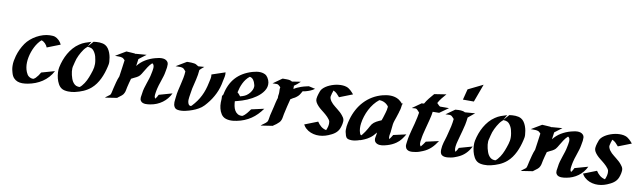

<svg xmlns="http://www.w3.org/2000/svg" viewBox="-44 -1364 6521 1957"><g transform="rotate(10 3216.0 -386.0)"><path d="M513.7 -166.5Q494.6 -129.9 468 -100.6Q441.4 -71.3 409.2 -49.8Q377 -28.3 339.8 -13.9Q302.7 0.5 262.2 7.8Q232.9 13.2 205.8 13.2Q178.7 13.2 156 4.6Q133.3 -3.9 116 -22.9Q98.6 -42 89.8 -75.2Q86.9 -85.4 85 -93.5Q83 -101.6 81.5 -108.9Q80.1 -116.2 79.3 -124.3Q78.6 -132.3 78.1 -143.1Q77.1 -170.4 81.8 -197Q86.4 -223.6 93.8 -249.5Q114.7 -322.3 157.7 -384.8Q176.3 -411.6 203.9 -435.5Q231.4 -459.5 263.7 -477.3Q295.9 -495.1 330.3 -505.6Q364.7 -516.1 397.5 -517.1Q409.7 -517.6 425 -516.8Q440.4 -516.1 452.1 -512.2Q462.9 -508.3 473.9 -501.2Q484.9 -494.1 494.6 -484.6Q504.4 -475.1 512 -464.1Q519.5 -453.1 523.9 -442.4L388.2 -389.2Q384.3 -399.4 377.7 -409.7Q371.1 -419.9 362.5 -428.5Q354 -437 344 -443.4Q334 -449.7 323.7 -451.7Q305.7 -436 289.8 -414.6Q273.9 -393.1 261 -367.9Q248 -342.8 238.5 -315.2Q229 -287.6 223.4 -259.8Q217.8 -231.9 216.8 -205.1Q215.8 -178.2 219.7 -154.8Q221.2 -144.5 224.6 -131.8Q228 -119.1 233.2 -106.7Q238.3 -94.2 245.4 -83Q252.4 -71.8 261.7 -65.4Q272.9 -57.1 285.6 -53.2Q298.3 -49.3 312 -51.3Q313.5 -52.2 316.4 -54.2Q319.3 -56.2 322.3 -58.3Q325.2 -60.5 327.9 -62.5Q330.6 -64.5 332 -65.9Q359.9 -94.7 377 -127.9Z M797.9 -472.7Q798.3 -473.1 798.6 -472.9Q798.8 -472.7 799.3 -473.1L848.6 -529.3Q862.3 -531.2 878.7 -532.5Q895 -533.7 911.4 -533Q927.7 -532.2 943.4 -528.6Q959 -524.9 971.7 -517.6Q990.2 -506.8 1003.2 -488Q1016.1 -469.2 1024.4 -446.8Q1032.7 -424.3 1036.9 -400.9Q1041 -377.4 1042 -357.9Q1043 -344.2 1040.8 -330.3Q1038.6 -316.4 1035.2 -303.2Q1027.8 -271 1017.1 -238.5Q1006.3 -206.1 991.5 -175.3Q976.6 -144.5 956.8 -116.9Q937 -89.4 911.6 -67.4Q877.4 -38.1 835.7 -20Q793.9 -2 750 7.8Q735.4 11.2 716.8 13.2Q698.2 15.1 679.4 14.4Q660.6 13.7 642.8 9.8Q625 5.9 611.8 -2.9Q590.8 -16.6 576.7 -42.5Q562.5 -68.4 554.9 -98.4Q547.4 -128.4 545.9 -158.9Q544.4 -189.5 549.3 -212.4Q557.1 -250.5 570.8 -288.1Q584.5 -325.7 604 -359.9Q623.5 -394 649.4 -423.6Q675.3 -453.1 708.5 -475.1Q735.4 -493.7 765.9 -504.9Q796.4 -516.1 827.1 -524.9ZM822.8 -465.8Q811 -467.8 798.3 -468.8L794.9 -465.8Q789.6 -460.9 785.2 -457Q780.8 -453.1 777.1 -449.2Q773.4 -445.3 769.8 -440.9Q766.1 -436.5 761.7 -430.7Q739.7 -399.9 722.2 -363.5Q704.6 -327.1 696.3 -289.6Q693.8 -273.9 688.7 -258.3Q683.6 -242.7 682.6 -226.1Q681.6 -211.9 683.6 -193.8Q685.5 -175.8 689.9 -157.2Q694.3 -138.7 700.4 -121.6Q706.5 -104.5 713.9 -92.3Q723.6 -76.7 737.1 -65.4Q750.5 -54.2 769 -51.8Q774.4 -50.8 779.3 -50.8Q784.2 -50.8 789.6 -50.8Q795.4 -55.2 801 -60.5Q806.6 -65.9 810.5 -70.3Q835 -98.6 851.3 -131.8Q867.7 -165 879.4 -200.2Q886.7 -221.2 892.1 -239Q897.5 -256.8 900.1 -273.9Q902.8 -291 902.6 -309.3Q902.3 -327.6 898.4 -349.6Q895.5 -367.7 890.9 -385Q886.2 -402.3 877.4 -418.5Q868.2 -436 855.5 -449Q842.8 -461.9 822.8 -465.8ZM807.6 -471.2Q806.2 -471.2 804.7 -470.7Q805.7 -470.7 806.2 -470.9Q806.6 -471.2 807.6 -471.2Z M1182.1 -7.3 1184.6 -8.8 1181.6 -7.3 1062 11.2Q1071.8 1 1083.3 -6.6Q1094.7 -14.2 1106 -23.4Q1109.4 -26.9 1110.4 -27.6Q1111.3 -28.3 1113.8 -32.2L1115.7 -37.1Q1116.7 -39.1 1118.2 -43.7Q1119.6 -48.3 1120.1 -50.8Q1123 -62 1125.2 -73Q1127.4 -84 1129.9 -94.7Q1138.2 -128.4 1146.7 -161.9Q1155.3 -195.3 1168.9 -227.5Q1175.3 -271 1181.2 -313.5Q1187 -356 1192.9 -398.9Q1185.5 -405.8 1178.7 -412.4Q1171.9 -418.9 1163.1 -421.4Q1145 -426.8 1126.2 -426Q1107.4 -425.3 1088.9 -426.3Q1115.7 -442.4 1142.3 -458.5Q1168.9 -474.6 1195.8 -490.2Q1215.8 -489.3 1235.4 -488Q1254.9 -486.8 1274.9 -485.4Q1278.8 -485.4 1283 -484.6Q1287.1 -483.9 1290.5 -481.4L1293.5 -483.4L1404.8 -492.2Q1385.7 -478 1366.9 -463.6Q1348.1 -449.2 1329.6 -435.1L1319.3 -361.8Q1352.5 -404.8 1397.9 -432.1Q1443.4 -459.5 1496.1 -473.6Q1510.3 -477.1 1527.1 -480.7Q1543.9 -484.4 1561 -484.9Q1578.1 -485.4 1593.8 -480.7Q1609.4 -476.1 1621.1 -463.4Q1631.8 -451.7 1632.8 -435.8Q1633.8 -419.9 1631.8 -404.8Q1631.8 -403.8 1631.3 -401.4Q1630.9 -398.9 1630.6 -396Q1630.4 -393.1 1629.9 -390.6Q1629.4 -388.2 1628.9 -386.7L1627.9 -379.9Q1627.4 -377.4 1627 -375Q1626.5 -372.6 1626.5 -371.6L1623 -352.5Q1621.1 -341.3 1618.7 -330.6Q1616.2 -319.8 1612.8 -308.6Q1603 -274.4 1591.1 -241.2Q1579.1 -208 1570.8 -173.3Q1569.3 -167.5 1566.9 -155.3Q1564.5 -143.1 1562.3 -129.6Q1560.1 -116.2 1559.1 -104.2Q1558.1 -92.3 1559.6 -86.9Q1560.5 -82.5 1563 -76.9Q1565.4 -71.3 1569.3 -67.4Q1577.6 -77.6 1584.2 -89.1Q1590.8 -100.6 1596.2 -112.3L1732.9 -150.9Q1718.8 -120.6 1698 -95.5Q1677.2 -70.3 1651.1 -51.3Q1625 -32.2 1594.5 -19.5Q1564 -6.8 1531.2 -1.5Q1520 0.5 1506.1 2.2Q1492.2 3.9 1478.3 3.2Q1464.4 2.4 1451.9 -2Q1439.5 -6.3 1431.2 -17.1Q1423.8 -26.4 1422.1 -36.4Q1420.4 -46.4 1421.4 -56.6Q1422.4 -66.9 1424.6 -77.1Q1426.8 -87.4 1427.7 -97.7Q1430.7 -126 1438.5 -152.8Q1446.3 -179.7 1455.3 -206.3Q1464.4 -232.9 1472.9 -259.5Q1481.4 -286.1 1486.3 -314Q1488.3 -324.7 1491.7 -340.3Q1495.1 -356 1495.8 -371.3Q1496.6 -386.7 1492.4 -399.4Q1488.3 -412.1 1476.1 -417.5Q1452.1 -395.5 1435.3 -369.1Q1418.5 -342.8 1401.9 -314.9Q1395.5 -304.2 1389.6 -294.4Q1383.8 -284.7 1375.5 -274.9Q1362.8 -261.2 1344.5 -251.5Q1326.2 -241.7 1309.6 -234.4Q1305.7 -231.9 1300.8 -229.5Q1295.9 -227.1 1290.5 -224.6Q1283.7 -201.7 1277.8 -179Q1272 -156.2 1266.6 -133.3Q1262.7 -117.7 1260.3 -101.8Q1257.8 -85.9 1251 -71.8Q1243.7 -54.7 1229.2 -42.5Q1214.8 -30.3 1200.7 -20.5L1192.4 -14.6Q1192.4 -14.2 1191.9 -14.2L1189 -12.2Q1190.9 -13.7 1192.4 -14.4Q1193.8 -15.1 1194.8 -16.1L1192.4 -14.6Q1192.4 -14.2 1191.9 -14.2L1185.1 -7.8ZM1194.8 -16.1Q1199.7 -20 1199.7 -20.5ZM1181.6 -7.3H1182.1Q1181.6 -6.8 1181.6 -6.8Q1180.7 -6.3 1181.6 -7.3ZM1116.7 -37.1Q1116.7 -37.6 1116.9 -37.8Q1117.2 -38.1 1117.2 -38.6Q1117.2 -38.1 1116.9 -37.8Q1116.7 -37.6 1116.7 -37.1Z M2228 -456.1Q2231.4 -432.1 2226.8 -409.2Q2222.2 -386.2 2216.8 -362.8Q2205.6 -293 2175.3 -230Q2145 -167 2099.1 -113.3Q2088.4 -100.6 2076.9 -88.1Q2065.4 -75.7 2051.8 -65.4Q2023.9 -44.9 1993.9 -31.5Q1963.9 -18.1 1931.2 -8.3Q1918 -4.4 1896.5 0.7Q1875 5.9 1852.5 7.3Q1830.1 8.8 1810.3 4.6Q1790.5 0.5 1780.3 -14.6Q1772 -26.9 1769.5 -40Q1767.1 -53.2 1767.3 -66.9Q1767.6 -80.6 1769.8 -94.2Q1772 -107.9 1772.9 -121.1Q1775.9 -155.8 1783.7 -189.7Q1791.5 -223.6 1799.6 -257.6Q1807.6 -291.5 1814.5 -325.4Q1821.3 -359.4 1822.8 -394.5Q1814.5 -402.8 1807.1 -412.1Q1799.8 -421.4 1789.1 -425.3Q1772 -431.2 1752.9 -429.7Q1733.9 -428.2 1715.3 -429.2Q1742.2 -445.3 1768.8 -461.4Q1795.4 -477.5 1822.3 -493.2Q1824.2 -493.2 1837.2 -493.7Q1850.1 -494.1 1866.2 -493.4Q1882.3 -492.7 1897.7 -490.2Q1913.1 -487.8 1920.9 -481.9Q1924.8 -478.5 1931.2 -475.3Q1937.5 -472.2 1944.3 -468.3L2004.9 -473.1L1971.7 -444.8Q1970.7 -441.4 1968.3 -439.5L1960.9 -433.6Q1959.5 -408.2 1955.1 -383.3Q1950.7 -358.4 1945.3 -333.5Q1939.9 -308.6 1933.6 -284.2Q1927.2 -259.8 1921.9 -234.9Q1916.5 -211.4 1914.3 -188.7Q1912.1 -166 1907.2 -143.1Q1904.8 -129.9 1904.5 -114Q1904.3 -98.1 1908.2 -85Q1909.2 -81.1 1911.4 -76.2Q1913.6 -71.3 1916 -67.9L1919.4 -63Q1920.4 -62.5 1921.9 -61.5Q1923.3 -60.5 1924.3 -60.1L1938.5 -56.2L1947.3 -62Q1975.6 -92.3 1996.6 -121.8Q2017.6 -151.4 2033.2 -182.9Q2048.8 -214.4 2060.1 -248.8Q2071.3 -283.2 2079.6 -323.7Q2084.5 -345.7 2088.9 -366.7Q2093.3 -387.7 2089.8 -409.7Z M2233.9 -206.1Q2233.9 -211.9 2237.1 -218Q2240.2 -224.1 2245.1 -229.5Q2266.1 -338.4 2328.1 -407.2Q2390.1 -476.1 2496.6 -507.8Q2516.1 -513.7 2538.8 -517.3Q2561.5 -521 2583.5 -519Q2605.5 -517.1 2624.5 -508.1Q2643.6 -499 2656.2 -479Q2672.4 -453.6 2676 -429.7Q2679.7 -405.8 2674.1 -383.5Q2668.5 -361.3 2655 -341.1Q2641.6 -320.8 2623.5 -303.2Q2605.5 -285.6 2584.2 -270.8Q2563 -255.9 2542 -244.6Q2495.1 -218.8 2443.8 -202.6L2408.7 -192.4Q2403.3 -190.9 2398.7 -189.5Q2394 -188 2388.7 -187L2372.1 -182.6Q2373 -158.2 2377.9 -133.3Q2382.8 -108.4 2394.3 -88.6Q2405.8 -68.8 2424.8 -57.4Q2443.8 -45.9 2472.7 -48.3Q2484.9 -54.7 2495.6 -64.2Q2506.3 -73.7 2515.6 -84.7Q2524.9 -95.7 2533.4 -107.2Q2542 -118.7 2549.8 -129.9L2681.2 -159.2Q2656.7 -125 2629.4 -97.2Q2602.1 -69.3 2570.6 -48.1Q2539.1 -26.9 2502.9 -12Q2466.8 2.9 2424.8 11.2Q2408.2 14.6 2389.4 16.6Q2370.6 18.6 2351.8 17.3Q2333 16.1 2315.2 10.7Q2297.4 5.4 2283.2 -6.3Q2272 -15.6 2263.7 -28.6Q2255.4 -41.5 2249.5 -55.7Q2243.7 -69.8 2240.2 -84.7Q2236.8 -99.6 2234.9 -113.8Q2232.9 -130.9 2233.4 -146.2Q2233.9 -161.6 2234.9 -178.2Q2235.8 -185.5 2234.9 -192.4Q2233.9 -199.2 2233.9 -206.1ZM2479 -454.1Q2458.5 -438.5 2442.9 -418.2Q2427.2 -397.9 2415.8 -374.5Q2404.3 -351.1 2396.2 -326.2Q2388.2 -301.3 2383.3 -276.4Q2386.7 -274.4 2391.1 -270Q2395.5 -265.6 2400.4 -260.3Q2405.3 -254.9 2409.4 -249.5Q2413.6 -244.1 2416 -240.7L2430.7 -245.1Q2429.7 -245.1 2430.9 -245.4Q2432.1 -245.6 2434.6 -246.3Q2437 -247.1 2439.7 -247.8Q2442.4 -248.5 2443.8 -249Q2452.6 -252 2461.9 -256.3Q2462.9 -256.8 2466.3 -258.8Q2469.7 -260.7 2471.7 -261.7Q2474.1 -262.7 2476.1 -264.2Q2478 -265.6 2480.5 -267.1Q2490.2 -273.9 2497.8 -281.2Q2505.4 -288.6 2512.7 -297.4Q2523.9 -311.5 2531.7 -327.9Q2539.6 -344.2 2540.5 -362.3Q2541.5 -368.2 2539.8 -374.8Q2538.1 -381.3 2536.6 -386.7Q2533.7 -398.4 2529.1 -409.7Q2524.4 -420.9 2517.6 -430.2Q2510.7 -439.5 2501.5 -446Q2492.2 -452.6 2479 -454.1ZM2448.2 -249Q2449.2 -249 2452.1 -250Q2453.1 -250.5 2454.6 -250.7Q2456.1 -251 2455.1 -251ZM2421.4 -238.3Q2423.8 -237.3 2425.5 -237.3Q2427.2 -237.3 2425.3 -237.8ZM2394 -188.5Q2393.1 -188 2393.8 -188.2Q2394.5 -188.5 2396 -189Q2395.5 -189 2395 -188.7Q2394.5 -188.5 2394 -188.5ZM2487.8 -268.1Q2487.3 -268.1 2487.3 -267.6Q2490.2 -269 2487.8 -268.1Z M2809.6 -493.2Q2815.4 -493.2 2822 -494.6Q2828.6 -496.1 2834 -493.7Q2837.9 -494.1 2840.8 -494.4Q2843.8 -494.6 2846.7 -494.6Q2849.6 -494.6 2853.8 -494.4Q2857.9 -494.1 2864.7 -494.1Q2891.1 -493.7 2910.2 -481L3000.5 -495.1Q2989.3 -485.4 2978.3 -474.4Q2967.3 -463.4 2954.6 -455.1Q2953.6 -454.1 2953.1 -454.1L2951.2 -452.1L2941.9 -446.3Q2937 -438 2937.5 -428.5Q2938 -418.9 2939 -409.2Q2955.1 -420.4 2973.9 -428.7Q2992.7 -437 3010.3 -443.4Q3025.4 -448.7 3039.3 -452.4Q3053.2 -456.1 3068.8 -459.5Q3071.3 -460 3074.7 -460.7Q3078.1 -461.4 3081.5 -462.4Q3085 -463.4 3088.9 -463.9Q3107.9 -459.5 3122.6 -456.5Q3128.9 -455.1 3134.8 -453.6Q3140.6 -452.1 3145.5 -451.2Q3150.9 -449.7 3155.8 -449.2Q3135.3 -433.6 3112.8 -424.3Q3090.3 -415 3065.4 -408.2Q3058.6 -405.8 3050.3 -404.8Q3042 -403.8 3035.2 -402.8Q3028.3 -391.1 3023.2 -381.6Q3018.1 -372.1 3012.2 -363.8Q3006.3 -355.5 2998.5 -347.9Q2990.7 -340.3 2979 -332Q2972.2 -326.7 2966.1 -323.7Q2960 -320.8 2951.2 -316.4L2950.2 -315.9Q2944.8 -312 2938.7 -308.3Q2932.6 -304.7 2925.8 -300.8Q2915 -261.2 2905.8 -221.2Q2896.5 -181.2 2887.7 -141.1Q2884.3 -125.5 2882.3 -110.4Q2880.4 -95.2 2875 -80.1Q2869.6 -63.5 2856.4 -50.3Q2843.3 -37.1 2830.1 -26.9L2804.7 -9.3Q2803.7 -8.3 2802.2 -7.1Q2800.8 -5.9 2798.8 -4.9L2796.9 -2.9L2795.4 -2.4Q2794.4 -2 2794.9 -2.4L2673.8 16.1Q2681.2 8.8 2689.2 2.9Q2697.3 -2.9 2705.6 -8.8Q2713.9 -14.6 2721.7 -21Q2729.5 -27.3 2735.8 -35.6Q2744.1 -51.8 2745.6 -69.6Q2747.1 -87.4 2751.5 -104.5Q2764.2 -150.4 2773.7 -196Q2783.2 -241.7 2795.9 -287.1L2798.8 -288.1Q2797.4 -293.5 2797.4 -300.3Q2797.4 -307.1 2798.1 -313.7Q2798.8 -320.3 2799.8 -326.2Q2800.8 -332 2801.3 -335.4Q2802.2 -344.2 2802 -352.5Q2801.8 -360.8 2801.3 -369.4Q2800.8 -377.9 2801 -386Q2801.3 -394 2803.7 -402.3Q2799.8 -407.7 2793 -413.6Q2786.1 -419.4 2781.7 -422.9Q2777.8 -426.8 2772.9 -428.2H2772.5Q2767.1 -429.7 2761.2 -429.7Q2750.5 -430.2 2740 -429.4Q2729.5 -428.7 2718.8 -428.7ZM2915 -430.7Q2919.9 -433.1 2924.3 -435.5Q2928.7 -438 2933.6 -440.4L2941.9 -446.3Q2936 -442.9 2929.9 -439.2Q2923.8 -435.5 2919.2 -433.1Q2914.6 -430.7 2912.8 -429.7Q2911.1 -428.7 2915 -430.7ZM2778.8 -426.3 2774.4 -427.7Q2775.9 -427.2 2777.8 -426.5Q2779.8 -425.8 2778.8 -426.3ZM2771 -429.2 2767.6 -430.7Q2766.1 -431.2 2771 -429.2Z M3245.1 -125.5Q3262.2 -98.6 3285.2 -79.8Q3308.1 -61 3339.8 -54.2Q3349.1 -74.7 3354.5 -98.1Q3359.9 -121.6 3356 -144.5Q3354.5 -153.8 3345.9 -165.8Q3337.4 -177.7 3326.2 -189.5Q3314.9 -201.2 3303.5 -210.9Q3292 -220.7 3284.7 -226.6Q3271.5 -237.3 3254.6 -250.5Q3237.8 -263.7 3222.7 -279.5Q3207.5 -295.4 3197 -313Q3186.5 -330.6 3187 -350.1Q3187.5 -362.8 3190.7 -375.5Q3193.8 -388.2 3197.3 -399.9Q3202.1 -415.5 3208 -431.4Q3213.9 -447.3 3225.1 -459.5Q3237.8 -473.6 3255.6 -485.6Q3273.4 -497.6 3294.7 -506.8Q3315.9 -516.1 3338.9 -522.5Q3361.8 -528.8 3384.5 -531.2Q3407.2 -533.7 3429 -532.2Q3450.7 -530.8 3468.8 -524.4Q3480.5 -520.5 3491.2 -513.4Q3502 -506.3 3511.5 -497.8Q3521 -489.3 3529.8 -479.5Q3538.6 -469.7 3546.4 -460.4L3410.6 -407.2Q3397.5 -423.3 3380.6 -440.2Q3363.8 -457 3342.8 -464.4Q3340.3 -456.1 3338.6 -448.2Q3336.9 -440.4 3333 -433.1Q3333 -431.6 3332.5 -430.7Q3331.5 -424.3 3329.8 -418.5Q3328.1 -412.6 3326.7 -406.7Q3325.2 -400.9 3325 -394.8Q3324.7 -388.7 3327.1 -382.3Q3332.5 -365.7 3342 -352.3Q3351.6 -338.9 3363.3 -327.6Q3375 -316.4 3387.9 -306.2Q3400.9 -295.9 3414.1 -285.2Q3430.2 -272.5 3445.1 -259Q3460 -245.6 3472.7 -229Q3479.5 -220.7 3485.6 -211.2Q3491.7 -201.7 3494.1 -190.9Q3496.6 -181.2 3495.8 -168.9Q3495.1 -156.7 3492.7 -144.3Q3490.2 -131.8 3486.6 -119.9Q3482.9 -107.9 3479.5 -99.1Q3472.2 -80.6 3460.9 -66.7Q3449.7 -52.7 3435.3 -42Q3420.9 -31.2 3404.3 -22.9Q3387.7 -14.6 3370.1 -7.3Q3341.8 4.4 3311 9.8Q3280.3 15.1 3249.8 12.5Q3219.2 9.8 3190.7 -1.5Q3162.1 -12.7 3138.7 -34.2Q3132.8 -40 3129.2 -43.9Q3125.5 -47.9 3122.6 -52Q3119.6 -56.2 3116.7 -60.8Q3113.8 -65.4 3109.4 -72.3Z M4055.7 -443.4Q4055.7 -440.9 4055.4 -437.7Q4055.2 -434.6 4054.7 -430.7Q4054.7 -428.7 4053.7 -424.8Q4052.7 -416 4051.3 -407.2Q4049.8 -398.4 4047.4 -390.1Q4046.4 -385.3 4044.7 -380.6Q4043 -376 4041.5 -371.1Q4041.5 -370.1 4041 -368.4Q4040.5 -366.7 4040 -365Q4039.6 -363.3 4039.6 -362.5Q4039.6 -361.8 4039.6 -363.3Q4039.1 -362.3 4039.1 -361.3Q4038.6 -358.4 4037.6 -355.2Q4036.6 -352.1 4035.6 -349.6Q4029.8 -329.1 4022.5 -308.6Q4016.1 -290 4009.5 -271Q4002.9 -252 3999.5 -232.4Q3997.1 -218.8 3996.6 -205.3Q3996.1 -191.9 3993.7 -178.2Q3993.7 -174.8 3993.7 -175Q3993.7 -175.3 3993.2 -171.9Q3993.2 -169.4 3992.2 -164.6Q3992.2 -159.2 3991.7 -156.7Q3991.7 -153.3 3991.2 -150.4Q3990.7 -147.5 3990.2 -144L3988.8 -137.7Q3988.3 -134.8 3988 -132.3Q3987.8 -129.9 3987.3 -129.4L3986.8 -126L3984.9 -114.7Q3983.9 -103.5 3984.1 -94Q3984.4 -84.5 3990.2 -76.2Q3998.5 -87.4 4006.1 -99.4Q4013.7 -111.3 4021.5 -124L4152.8 -153.3Q4135.7 -124 4116.2 -98.6Q4096.7 -73.2 4068.8 -53.7Q4048.8 -39.6 4026.6 -29.3Q4004.4 -19 3981 -12.2Q3966.3 -7.8 3952.4 -4.6Q3938.5 -1.5 3923.3 0Q3911.6 1 3899.7 -0.2Q3887.7 -1.5 3877.2 -5.9Q3866.7 -10.3 3858.6 -18.3Q3850.6 -26.4 3847.2 -38.6Q3844.7 -46.4 3845.2 -54.4Q3845.7 -62.5 3847.2 -70.6Q3848.6 -78.6 3850.3 -86.7Q3852.1 -94.7 3853 -102.5L3854.5 -120.1Q3841.3 -103 3826.4 -87.2Q3811.5 -71.3 3793 -58.6Q3767.6 -40.5 3740.7 -29.3Q3729.5 -23.9 3718.8 -20.5Q3715.8 -19.5 3711.2 -17.6Q3706.5 -15.6 3702.6 -14.2Q3698.7 -12.7 3696.5 -12Q3694.3 -11.2 3696.8 -12.7Q3698.7 -13.7 3700.4 -14.6Q3702.1 -15.6 3704.1 -16.6Q3696.3 -14.2 3689 -11.7Q3681.6 -9.3 3673.8 -6.8Q3664.1 -3.9 3647.2 -0.7Q3630.4 2.4 3612.3 2.4Q3594.2 2.4 3578.6 -2Q3563 -6.3 3555.7 -18.1Q3546.9 -33.7 3543.9 -51.3Q3543 -53.2 3543 -54.7Q3537.1 -70.8 3536.6 -90.1Q3536.1 -109.4 3538.6 -128.9Q3541 -148.4 3545.7 -167.5Q3550.3 -186.5 3554.7 -202.6Q3570.3 -258.3 3596.7 -306.9Q3623 -355.5 3659.7 -394.5Q3696.3 -433.6 3743.2 -461.7Q3790 -489.7 3846.7 -504.4Q3866.2 -509.3 3887.5 -512.2Q3908.7 -515.1 3929.9 -514.4Q3951.2 -513.7 3971.7 -508.3Q3992.2 -502.9 4010.3 -492.2Q4010.7 -492.2 4013.9 -489.7Q4017.1 -487.3 4021.2 -484.1Q4025.4 -481 4029.3 -477.8Q4033.2 -474.6 4035.2 -472.7Q4041.5 -466.3 4045.7 -462.2Q4049.8 -458 4052.2 -454.1L4065.4 -457Q4063 -453.6 4060.8 -450.4Q4058.6 -447.3 4056.2 -443.8ZM3786.6 -192.9Q3793.9 -202.6 3804.4 -211.2Q3814.9 -219.7 3827.4 -226.8Q3839.8 -233.9 3853 -239.7Q3866.2 -245.6 3878.9 -251Q3878.9 -251 3879.4 -252Q3884.8 -267.1 3889.9 -281.5Q3895 -295.9 3898.9 -311Q3902.8 -325.2 3907.2 -338.6Q3911.6 -352.1 3914.1 -366.2Q3915 -369.6 3915 -374.3Q3915 -378.9 3916 -382.3Q3917 -387.2 3917.7 -391.8Q3918.5 -396.5 3917.5 -400.9Q3899.9 -424.3 3875 -436.8Q3850.1 -449.2 3820.8 -449.2Q3791.5 -426.3 3767.3 -395.8Q3743.2 -365.2 3725.1 -330.1Q3707 -294.9 3695.1 -257.3Q3683.1 -219.7 3678.2 -183.1Q3674.8 -158.2 3676 -133.1Q3677.2 -107.9 3685.5 -84Q3688 -78.1 3690.9 -72.5Q3693.8 -66.9 3699.7 -64.5L3701.2 -64Q3704.6 -66.9 3707.5 -70.3Q3710.4 -73.7 3712.9 -76.7Q3725.6 -91.8 3736.3 -108.6Q3747.1 -125.5 3757.3 -142.6Q3764.2 -155.3 3771.2 -168.2Q3778.3 -181.2 3786.6 -192.9ZM4041 -373Q4040.5 -372.6 4040.5 -372.1V-370.1Q4040.5 -372.1 4041 -373Z M4483.9 -626Q4462.9 -602.5 4441.9 -576.2Q4420.9 -549.8 4405.8 -520.5L4408.7 -522Q4416 -515.1 4422.9 -507.1Q4429.7 -499 4438.5 -493.7Q4443.4 -491.2 4449 -491.9Q4454.6 -492.7 4460 -492.2H4534.2L4443.4 -427.7Q4428.7 -427.7 4411.6 -427.2Q4394.5 -426.8 4377 -426.8L4375.5 -418.9Q4375 -415.5 4374.8 -412.6Q4374.5 -409.7 4373.5 -406.2V-404.8V-404.3Q4372.6 -398.9 4371.6 -393.8Q4370.6 -388.7 4369.6 -383.3Q4365.2 -361.8 4359.9 -341.3Q4354.5 -320.8 4349.1 -299.8Q4341.8 -269.5 4333.5 -240Q4325.2 -210.4 4318.4 -179.7Q4315.9 -167 4313.7 -154.8Q4311.5 -142.6 4310.1 -129.9Q4309.6 -127 4309.3 -124Q4309.1 -121.1 4308.1 -118.2Q4308.1 -116.2 4307.1 -113.3V-111.8Q4307.1 -111.3 4306.9 -110.8Q4306.6 -110.4 4306.6 -109.9V-109.4Q4305.2 -98.1 4305.9 -86.7Q4306.6 -75.2 4312.5 -64.9Q4315.4 -60.1 4318.4 -57.6Q4330.1 -71.3 4340.3 -85.4Q4350.6 -99.6 4360.8 -114.7L4492.2 -144Q4477.5 -122.1 4462.6 -103Q4447.8 -84 4430.9 -68.1Q4414.1 -52.2 4394 -39.1Q4374 -25.9 4348.6 -15.6Q4331.5 -8.3 4313.7 -2.2Q4295.9 3.9 4277.3 6.8Q4262.7 9.3 4246.1 11Q4229.5 12.7 4214.4 10.3Q4199.2 7.8 4187.3 -1Q4175.3 -9.8 4170.4 -27.8Q4166.5 -42 4168.5 -54.9Q4170.4 -67.9 4171.9 -82Q4175.8 -113.8 4182.6 -144Q4189.5 -174.3 4197.8 -205.1Q4207.5 -240.2 4216.6 -274.9Q4225.6 -309.6 4232.9 -344.7Q4235.4 -357.4 4237.3 -369.6Q4239.3 -381.8 4241.7 -394.5H4241.2Q4235.8 -400.4 4230.7 -407Q4225.6 -413.6 4219.2 -418.9Q4215.3 -423.3 4210.4 -426.3Q4209.5 -427.2 4209 -427.2Q4205.6 -428.2 4201.9 -429Q4198.2 -429.7 4196.8 -430.2Q4187.5 -429.7 4178.5 -428.7Q4169.4 -427.7 4160.2 -427.7L4250 -491.2H4247.1Q4246.1 -491.2 4247.3 -491.5Q4248.5 -491.7 4250 -491.7L4251 -492.2H4253.9Q4256.3 -492.2 4259 -492.4Q4261.7 -492.7 4262.7 -492.7Q4266.1 -492.7 4269 -493.2Q4272 -493.7 4275.4 -494.1Q4293 -524.9 4315.2 -552.7Q4337.4 -580.6 4360.8 -606.9ZM4307.1 -111.8Q4307.1 -110.8 4306.9 -110.6Q4306.6 -110.4 4306.6 -109.9Q4307.1 -115.7 4307.6 -117.9Q4308.1 -120.1 4308.1 -119.6Q4308.1 -119.1 4307.9 -117.2Q4307.6 -115.2 4307.1 -113.3V-112.8ZM4205.6 -429.7Q4204.6 -430.2 4204.1 -430.2Q4204.6 -429.7 4205.6 -429.7Z M4569.8 -238.3Q4580.6 -276.4 4588.6 -314.2Q4596.7 -352.1 4600.6 -391.6Q4592.8 -399.9 4585 -408.4Q4577.1 -417 4566.9 -422.9Q4552.7 -426.8 4538.3 -425.3Q4523.9 -423.8 4509.3 -423.8L4600.1 -488.3Q4602.5 -488.3 4604.7 -488.3Q4606.9 -488.3 4609.4 -488.8Q4620.1 -489.7 4632.1 -490.5Q4644 -491.2 4656 -490.5Q4668 -489.7 4679.4 -487.1Q4690.9 -484.4 4701.2 -478.5L4805.7 -486.8L4737.8 -430.7Q4735.8 -411.6 4732.9 -392.3Q4730 -373 4726.1 -354.5Q4719.2 -320.8 4709.7 -288.6Q4700.2 -256.3 4691.9 -223.6Q4685.5 -198.2 4678.5 -173.6Q4671.4 -148.9 4668 -122.6Q4667.5 -117.7 4667 -109.9Q4666.5 -102.1 4667 -94Q4667.5 -85.9 4669.7 -78.4Q4671.9 -70.8 4676.3 -65.9Q4684.6 -75.7 4691.2 -87.4Q4697.8 -99.1 4703.1 -110.4L4839.8 -148.9Q4817.9 -104.5 4784.9 -72.3Q4752 -40 4705.6 -21Q4689.5 -14.2 4672.4 -8.1Q4655.3 -2 4637.7 0.5Q4625 2.9 4608.4 4.6Q4591.8 6.3 4576.4 4.2Q4561 2 4548.6 -5.9Q4536.1 -13.7 4531.7 -30.3Q4527.8 -45.9 4528.6 -64Q4529.3 -82 4532.5 -100.6Q4535.6 -119.1 4540.8 -137Q4545.9 -154.8 4550.8 -169.4Q4556.6 -186.5 4561 -203.9Q4565.4 -221.2 4569.8 -238.3ZM4687 -713.4 4840.3 -788.6 4772 -602.5H4658.7Z M5101.1 -472.7Q5101.6 -473.1 5101.8 -472.9Q5102.1 -472.7 5102.5 -473.1L5151.9 -529.3Q5165.5 -531.2 5181.9 -532.5Q5198.2 -533.7 5214.6 -533Q5231 -532.2 5246.6 -528.6Q5262.2 -524.9 5274.9 -517.6Q5293.5 -506.8 5306.4 -488Q5319.3 -469.2 5327.6 -446.8Q5335.9 -424.3 5340.1 -400.9Q5344.2 -377.4 5345.2 -357.9Q5346.2 -344.2 5344 -330.3Q5341.8 -316.4 5338.4 -303.2Q5331.1 -271 5320.3 -238.5Q5309.6 -206.1 5294.7 -175.3Q5279.8 -144.5 5260 -116.9Q5240.2 -89.4 5214.8 -67.4Q5180.7 -38.1 5138.9 -20Q5097.2 -2 5053.2 7.8Q5038.6 11.2 5020 13.2Q5001.5 15.1 4982.7 14.4Q4963.9 13.7 4946 9.8Q4928.2 5.9 4915 -2.9Q4894 -16.6 4879.9 -42.5Q4865.7 -68.4 4858.2 -98.4Q4850.6 -128.4 4849.1 -158.9Q4847.7 -189.5 4852.5 -212.4Q4860.4 -250.5 4874 -288.1Q4887.7 -325.7 4907.2 -359.9Q4926.8 -394 4952.6 -423.6Q4978.5 -453.1 5011.7 -475.1Q5038.6 -493.7 5069.1 -504.9Q5099.6 -516.1 5130.4 -524.9ZM5126 -465.8Q5114.3 -467.8 5101.6 -468.8L5098.1 -465.8Q5092.8 -460.9 5088.4 -457Q5084 -453.1 5080.3 -449.2Q5076.7 -445.3 5073 -440.9Q5069.3 -436.5 5064.9 -430.7Q5043 -399.9 5025.4 -363.5Q5007.8 -327.1 4999.5 -289.6Q4997.1 -273.9 4991.9 -258.3Q4986.8 -242.7 4985.8 -226.1Q4984.9 -211.9 4986.8 -193.8Q4988.8 -175.8 4993.2 -157.2Q4997.6 -138.7 5003.7 -121.6Q5009.8 -104.5 5017.1 -92.3Q5026.9 -76.7 5040.3 -65.4Q5053.7 -54.2 5072.3 -51.8Q5077.6 -50.8 5082.5 -50.8Q5087.4 -50.8 5092.8 -50.8Q5098.6 -55.2 5104.2 -60.5Q5109.9 -65.9 5113.8 -70.3Q5138.2 -98.6 5154.5 -131.8Q5170.9 -165 5182.6 -200.2Q5189.9 -221.2 5195.3 -239Q5200.7 -256.8 5203.4 -273.9Q5206.1 -291 5205.8 -309.3Q5205.6 -327.6 5201.7 -349.6Q5198.7 -367.7 5194.1 -385Q5189.5 -402.3 5180.7 -418.5Q5171.4 -436 5158.7 -449Q5146 -461.9 5126 -465.8ZM5110.8 -471.2Q5109.4 -471.2 5107.9 -470.7Q5108.9 -470.7 5109.4 -470.9Q5109.9 -471.2 5110.8 -471.2Z M5485.4 -7.3 5487.8 -8.8 5484.9 -7.3 5365.2 11.2Q5375 1 5386.5 -6.6Q5397.9 -14.2 5409.2 -23.4Q5412.6 -26.9 5413.6 -27.6Q5414.6 -28.3 5417 -32.2L5418.9 -37.1Q5419.9 -39.1 5421.4 -43.7Q5422.9 -48.3 5423.3 -50.8Q5426.3 -62 5428.5 -73Q5430.7 -84 5433.1 -94.7Q5441.4 -128.4 5450 -161.9Q5458.5 -195.3 5472.2 -227.5Q5478.5 -271 5484.4 -313.5Q5490.2 -356 5496.1 -398.9Q5488.8 -405.8 5481.9 -412.4Q5475.1 -418.9 5466.3 -421.4Q5448.2 -426.8 5429.4 -426Q5410.6 -425.3 5392.1 -426.3Q5418.9 -442.4 5445.6 -458.5Q5472.2 -474.6 5499 -490.2Q5519 -489.3 5538.6 -488Q5558.1 -486.8 5578.1 -485.4Q5582 -485.4 5586.2 -484.6Q5590.3 -483.9 5593.8 -481.4L5596.7 -483.4L5708 -492.2Q5689 -478 5670.2 -463.6Q5651.4 -449.2 5632.8 -435.1L5622.6 -361.8Q5655.8 -404.8 5701.2 -432.1Q5746.6 -459.5 5799.3 -473.6Q5813.5 -477.1 5830.3 -480.7Q5847.2 -484.4 5864.3 -484.9Q5881.3 -485.4 5897 -480.7Q5912.6 -476.1 5924.3 -463.4Q5935.1 -451.7 5936 -435.8Q5937 -419.9 5935.1 -404.8Q5935.1 -403.8 5934.6 -401.4Q5934.1 -398.9 5933.8 -396Q5933.6 -393.1 5933.1 -390.6Q5932.6 -388.2 5932.1 -386.7L5931.2 -379.9Q5930.7 -377.4 5930.2 -375Q5929.7 -372.6 5929.7 -371.6L5926.3 -352.5Q5924.3 -341.3 5921.9 -330.6Q5919.4 -319.8 5916 -308.6Q5906.2 -274.4 5894.3 -241.2Q5882.3 -208 5874 -173.3Q5872.6 -167.5 5870.1 -155.3Q5867.7 -143.1 5865.5 -129.6Q5863.3 -116.2 5862.3 -104.2Q5861.3 -92.3 5862.8 -86.9Q5863.8 -82.5 5866.2 -76.9Q5868.7 -71.3 5872.6 -67.4Q5880.9 -77.6 5887.5 -89.1Q5894 -100.6 5899.4 -112.3L6036.1 -150.9Q6022 -120.6 6001.2 -95.5Q5980.5 -70.3 5954.3 -51.3Q5928.2 -32.2 5897.7 -19.5Q5867.2 -6.8 5834.5 -1.5Q5823.2 0.5 5809.3 2.2Q5795.4 3.9 5781.5 3.2Q5767.6 2.4 5755.1 -2Q5742.7 -6.3 5734.4 -17.1Q5727.1 -26.4 5725.3 -36.4Q5723.6 -46.4 5724.6 -56.6Q5725.6 -66.9 5727.8 -77.1Q5730 -87.4 5731 -97.7Q5733.9 -126 5741.7 -152.8Q5749.5 -179.7 5758.5 -206.3Q5767.6 -232.9 5776.1 -259.5Q5784.7 -286.1 5789.6 -314Q5791.5 -324.7 5794.9 -340.3Q5798.3 -356 5799.1 -371.3Q5799.8 -386.7 5795.7 -399.4Q5791.5 -412.1 5779.3 -417.5Q5755.4 -395.5 5738.5 -369.1Q5721.7 -342.8 5705.1 -314.9Q5698.7 -304.2 5692.9 -294.4Q5687 -284.7 5678.7 -274.9Q5666 -261.2 5647.7 -251.5Q5629.4 -241.7 5612.8 -234.4Q5608.9 -231.9 5604 -229.5Q5599.1 -227.1 5593.8 -224.6Q5586.9 -201.7 5581.1 -179Q5575.2 -156.2 5569.8 -133.3Q5565.9 -117.7 5563.5 -101.8Q5561 -85.9 5554.2 -71.8Q5546.9 -54.7 5532.5 -42.5Q5518.1 -30.3 5503.9 -20.5L5495.6 -14.6Q5495.6 -14.2 5495.1 -14.2L5492.2 -12.2Q5494.1 -13.7 5495.6 -14.4Q5497.1 -15.1 5498 -16.1L5495.6 -14.6Q5495.6 -14.2 5495.1 -14.2L5488.3 -7.8ZM5498 -16.1Q5502.9 -20 5502.9 -20.5ZM5484.9 -7.3H5485.4Q5484.9 -6.8 5484.9 -6.8Q5483.9 -6.3 5484.9 -7.3ZM5419.9 -37.1Q5419.9 -37.6 5420.2 -37.8Q5420.4 -38.1 5420.4 -38.6Q5420.4 -38.1 5420.2 -37.8Q5419.9 -37.6 5419.9 -37.1Z M6130.9 -125.5Q6147.9 -98.6 6170.9 -79.8Q6193.8 -61 6225.6 -54.2Q6234.9 -74.7 6240.2 -98.1Q6245.6 -121.6 6241.7 -144.5Q6240.2 -153.8 6231.7 -165.8Q6223.1 -177.7 6211.9 -189.5Q6200.7 -201.2 6189.2 -210.9Q6177.7 -220.7 6170.4 -226.6Q6157.2 -237.3 6140.4 -250.5Q6123.5 -263.7 6108.4 -279.5Q6093.3 -295.4 6082.8 -313Q6072.3 -330.6 6072.8 -350.1Q6073.2 -362.8 6076.4 -375.5Q6079.6 -388.2 6083 -399.9Q6087.9 -415.5 6093.8 -431.4Q6099.6 -447.3 6110.8 -459.5Q6123.5 -473.6 6141.4 -485.6Q6159.2 -497.6 6180.4 -506.8Q6201.7 -516.1 6224.6 -522.5Q6247.6 -528.8 6270.3 -531.2Q6293 -533.7 6314.7 -532.2Q6336.4 -530.8 6354.5 -524.4Q6366.2 -520.5 6377 -513.4Q6387.7 -506.3 6397.2 -497.8Q6406.7 -489.3 6415.5 -479.5Q6424.3 -469.7 6432.1 -460.4L6296.4 -407.2Q6283.2 -423.3 6266.4 -440.2Q6249.5 -457 6228.5 -464.4Q6226.1 -456.1 6224.4 -448.2Q6222.7 -440.4 6218.8 -433.1Q6218.8 -431.6 6218.3 -430.7Q6217.3 -424.3 6215.6 -418.5Q6213.9 -412.6 6212.4 -406.7Q6210.9 -400.9 6210.7 -394.8Q6210.4 -388.7 6212.9 -382.3Q6218.3 -365.7 6227.8 -352.3Q6237.3 -338.9 6249 -327.6Q6260.7 -316.4 6273.7 -306.2Q6286.6 -295.9 6299.8 -285.2Q6315.9 -272.5 6330.8 -259Q6345.7 -245.6 6358.4 -229Q6365.2 -220.7 6371.3 -211.2Q6377.4 -201.7 6379.9 -190.9Q6382.3 -181.2 6381.6 -168.9Q6380.9 -156.7 6378.4 -144.3Q6376 -131.8 6372.3 -119.9Q6368.7 -107.9 6365.2 -99.1Q6357.9 -80.6 6346.7 -66.7Q6335.4 -52.7 6321 -42Q6306.6 -31.2 6290 -22.9Q6273.4 -14.6 6255.9 -7.3Q6227.5 4.4 6196.8 9.8Q6166 15.1 6135.5 12.5Q6105 9.8 6076.4 -1.5Q6047.9 -12.7 6024.4 -34.2Q6018.6 -40 6014.9 -43.9Q6011.2 -47.9 6008.3 -52Q6005.4 -56.2 6002.4 -60.8Q5999.5 -65.4 5995.1 -72.3Z"/></g></svg>

Font: Autopia Bold Italic
Style: Bold Italic
Weight: 700
Italic angle: -104°
Designer: Antoine Gelgon
Foundry: Antoine Gelgon
Version: V.1.0